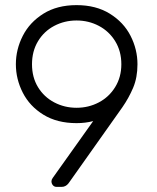

<svg xmlns="http://www.w3.org/2000/svg" viewBox="-20 -730 612 750"><path d="M252 -20Q251 -18 246.5 -12.5Q242 -7 235.5 -3.5Q229 0 221 0H201Q192 0 186.5 -6.5Q181 -13 181 -22Q181 -28 186 -35L344 -257Q314 -249 279 -249Q203 -249 149.5 -282Q96 -315 69 -368Q42 -421 42 -479Q42 -537 69 -590Q96 -643 149.5 -676.5Q203 -710 279 -710Q355 -710 409 -676.5Q463 -643 490 -590Q517 -537 517 -479Q517 -427 500 -387Q483 -347 458 -311ZM454 -479Q454 -530 430 -569Q406 -608 366 -629Q326 -650 279 -650Q232 -650 192 -629Q152 -608 128.5 -569Q105 -530 105 -479Q105 -428 128.5 -389.5Q152 -351 192 -330Q232 -309 279 -309Q326 -309 366 -330Q406 -351 430 -390Q454 -429 454 -479Z"/></svg>

Font: Rubik
Style: Regular
Weight: 300
Designer: Hubert & Fischer
Foundry: Hubert & Fischer
Version: Version 1.100